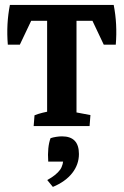

<svg xmlns="http://www.w3.org/2000/svg" viewBox="-20 -503 493 766"><path d="M168 -7.3V-476.6H285.2V-7.3ZM11.2 -324.7Q4.4 -406.7 19.5 -483.4L114.3 -440.9L59.1 -324.7ZM27.8 -419.9 19.5 -483.4H433.6L416.5 -419.9ZM394 -324.7 338.9 -440.9 433.6 -483.4Q448.7 -406.7 441.9 -324.7ZM114.3 0 117.7 -43Q131.8 -48.8 149.7 -53.2Q167.5 -57.6 186.5 -60.5L168 -12.2V-88.9H285.2V-12.2L268.1 -57.6L340.8 -43.9L337.4 0ZM190.9 242.7 168.5 215.3Q204.1 195.8 219.7 174.3Q233.4 155.3 233.4 120.6L257.8 141.6H172.4Q168.5 84 181.6 48.3Q191.4 44.9 203.9 43Q216.3 41 227.5 41Q294.9 41 294.9 111.3Q294.9 153.3 268.1 187.5Q241.2 221.7 190.9 242.7Z"/></svg>

Font: Markazi Text
Style: Regular
Weight: 400
Designer: Borna Izadpanah (Arabic designer), Fiona Ross (Arabic design director) and Florian Runge (Latin designer)
Foundry: Borna Izadpanah and Florian Runge
Version: Version 1.000